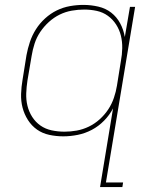

<svg xmlns="http://www.w3.org/2000/svg" viewBox="-20 -548 640 783"><path d="M243 -11Q268 -11 293 -15.5Q318 -20 342 -31.5Q366 -43 386.5 -61.5Q407 -80 421.5 -102Q436 -124 444.5 -149Q453 -174 457 -199L473 -299Q478 -325 478.5 -351.5Q479 -378 473 -402.5Q467 -427 453.5 -448Q440 -469 420 -483.5Q400 -498 375 -503.5Q350 -509 323 -509Q298 -509 272.5 -504.5Q247 -500 223.5 -488.5Q200 -477 179.5 -458.5Q159 -440 144 -417.5Q129 -395 121 -370Q113 -345 109 -320L92 -220Q88 -194 87 -167.5Q86 -141 92 -116.5Q98 -92 111.5 -71Q125 -50 145 -36Q165 -22 190.5 -16.5Q216 -11 243 -11ZM388 215 441 -106Q427 -79 404.5 -56Q382 -33 354.5 -18.5Q327 -4 297 2Q267 8 238 8Q209 8 181 2Q153 -4 131 -19.5Q109 -35 94 -58.5Q79 -82 72 -109Q65 -136 66 -165Q67 -194 72 -223L88 -323Q93 -350 102 -377Q111 -404 126.5 -428.5Q142 -453 164 -473Q186 -493 211.5 -505.5Q237 -518 265 -523Q293 -528 320 -528Q351 -528 381 -521Q411 -514 433.5 -496.5Q456 -479 470 -453Q484 -427 489 -397L510 -520H531L412 196H482L479 215Z"/></svg>

Font: Iosevka Thin Extended
Style: Italic
Weight: 100
Width: 7
Italic angle: -9°
Monospace: yes
Designer: Belleve Invis
Foundry: Belleve Invis
Version: Version 32.5.0; ttfautohint (v1.8.4)